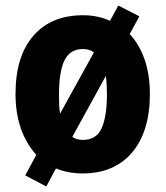

<svg xmlns="http://www.w3.org/2000/svg" viewBox="-20 -616 599 693"><path d="M521 -277Q521 -142 457 -66Q393 10 278 10Q226 10 182 -8L147 57L71 17L111 -57Q36 -141 36 -277Q36 -413 100.5 -487Q165 -561 280 -561Q333 -561 377 -541L407 -596L483 -557L448 -493Q483 -456 502 -401Q521 -346 521 -277ZM193 -276Q193 -256 193.5 -238.5Q194 -221 197 -206L319 -427Q304 -439 279 -439Q233 -439 213 -398.5Q193 -358 193 -276ZM366 -277Q366 -313 362 -342L241 -122Q257 -111 279 -111Q328 -111 347 -153.5Q366 -196 366 -277Z"/></svg>

Font: Noto Sans Bengali Condensed ExtraBold
Style: Regular
Weight: 800
Width: 3
Designer: Joana Ranito - Universal Thirst; Jelle Bosma - Monotype Design Team
Foundry: Universal Thirst ehf.
Version: Version 3.000; ttfautohint (v1.8.4.7-5d5b)